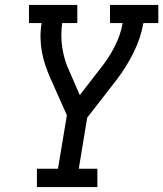

<svg xmlns="http://www.w3.org/2000/svg" viewBox="-20 -755 659 775"><path d="M129 0V-74H214L250 -290L183 -440Q172 -465 163 -491.5Q154 -518 149 -546Q144 -574 143.5 -603Q143 -632 148 -662H97V-735H292V-662H231Q224 -611 231.5 -562Q239 -513 259 -470L302 -371L384 -477Q401 -498 415.5 -520Q430 -542 442 -565.5Q454 -589 462.5 -613Q471 -637 475 -662H424V-735H619V-662H559Q548 -601 519 -542.5Q490 -484 450 -432L332 -280L298 -74H373V0Z"/></svg>

Font: Iosevka Curly Slab Extended
Style: Italic
Weight: 400
Width: 7
Italic angle: -9°
Monospace: yes
Designer: Belleve Invis
Foundry: Belleve Invis
Version: Version 11.1.0; ttfautohint (v1.8.3)